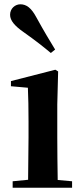

<svg xmlns="http://www.w3.org/2000/svg" viewBox="-20 -875 389 895"><path d="M237 -644C212 -685 187 -726 149 -795C126 -838 103 -855 75 -855C51 -855 27 -836 27 -806C27 -779 49 -754 89 -726C147 -685 182 -657 217 -628ZM110 0H316V-30L249 -36C248 -94 247 -180 247 -235V-388L251 -542L238 -550L31 -497V-473L110 -466C112 -418 113 -375 113 -308V-235L111 -37L39 -30V0Z"/></svg>

Font: GenRyuMin2 TW B
Style: Regular
Weight: 700
Version: Version 2.100;PS 2.1;hotconv 16.6.51;makeotf.lib2.5.65220 DE